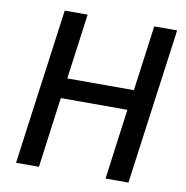

<svg xmlns="http://www.w3.org/2000/svg" viewBox="-82 -821 874 900"><g transform="rotate(10 355.0 -371.0)"><path d="M479 0H588L689 -742H580L538 -431H221L263 -742H154L53 0H162L207 -335H524Z"/></g></svg>

Font: Cheyenne Sans Medium
Style: Italic
Weight: 500
Italic angle: -8.13011°
Designer: The Public Sans project authors (U.S. Web Design System), Libre Franklin designed by Pablo Impallari and Rodrigo Fuenzal
Foundry: The Cheyenne Sans Project Authors
Version: Version 2.007